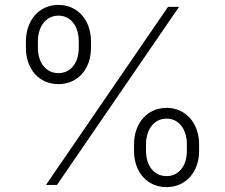

<svg xmlns="http://www.w3.org/2000/svg" viewBox="-20 -756 920 785"><path d="M86 -587V-560C86 -474 139 -412 219 -412C298 -412 352 -474 352 -560V-587C352 -673 298 -736 219 -736C140 -736 86 -673 86 -587ZM135 -560V-587C135 -648 168 -692 219 -692C270 -692 302 -648 302 -587V-560C302 -499 269 -457 219 -457C168 -457 135 -499 135 -560ZM168 0H213L712 -728H667ZM528 -139C528 -53 581 9 661 9C740 9 794 -53 794 -139V-166C794 -252 740 -315 661 -315C582 -315 528 -252 528 -166ZM577 -139V-166C577 -227 610 -271 661 -271C712 -271 744 -227 744 -166V-139C744 -78 711 -36 661 -36C610 -36 577 -78 577 -139Z"/></svg>

Font: Wafeq Light
Style: Regular
Weight: 300
Designer: Rasmus Andersson & Azza Alameddine
Foundry: Google & TypeTogether
Version: Version 3.000;January 28, 2025;FontCreator 15.0.0.3014 64-bi